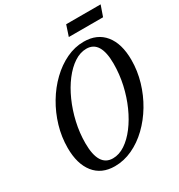

<svg xmlns="http://www.w3.org/2000/svg" viewBox="-214 -1064 1131 1216"><g transform="rotate(-30 352.0 -456.0)"><path d="M271 10.5Q174 10.5 121.2 -56Q68.5 -122.5 68.5 -239Q68.5 -319 91.2 -396.2Q114 -473.5 154.5 -541.5Q195 -609.5 248.8 -661.2Q302.5 -713 364.5 -742.5Q426.5 -772 492 -772Q590 -772 643.5 -706Q697 -640 697 -521Q697 -441.5 674.2 -364.2Q651.5 -287 611 -219.2Q570.5 -151.5 516.8 -99.8Q463 -48 400.2 -18.8Q337.5 10.5 271 10.5ZM285 -39Q330.5 -39 374.2 -68Q418 -97 456.5 -147.8Q495 -198.5 524.5 -264.5Q554 -330.5 570.8 -405.2Q587.5 -480 587.5 -557Q587.5 -725 484.5 -725Q439 -725 395 -696Q351 -667 312.2 -616.2Q273.5 -565.5 244 -499.5Q214.5 -433.5 197.5 -359Q180.5 -284.5 180.5 -209Q180.5 -39 285 -39ZM426 -844.5 452 -923H704L676.5 -844.5Z"/></g></svg>

Font: Libre Caslon Condensed Medium Italic
Style: Regular
Weight: 500
Italic angle: -22.583°
Designer: Pablo Impallari, Rodrigo Fuenzalida, Katja Schimmel, Ertekin Erdin
Foundry: Pablo Impallari, Rodrigo Fuenzalida
Version: Version 2.000; ttfautohint (v1.8.4.7-5d5b);gftools[0.9.33]